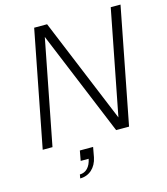

<svg xmlns="http://www.w3.org/2000/svg" viewBox="-131 -801 971 1119"><g transform="rotate(-15 354.5 -241.0)"><path d="M45 0H104L227 -632L488 0H566L702 -700H643L520 -68L259 -700H181ZM217 195 213 218C268 218 310 180 322 120L333 60H253L242 120H290C281 167 254 195 217 195Z"/></g></svg>

Font: Uncut Sans Light Italic
Style: Regular
Weight: 300
Italic angle: -11°
Designer: Kasper Nordkvist
Foundry: UNCUT.wtf
Version: Version 1.304;Glyphs 3.2 (3246)